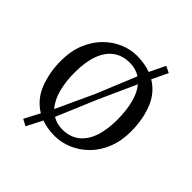

<svg xmlns="http://www.w3.org/2000/svg" viewBox="-197 -761 965 965"><g transform="rotate(45 285.5 -278.0)"><path d="M142.5 79.5 107.5 61.5 150.5 -21Q89 -58 62 -127.5Q35 -197 35 -279.5Q35 -347.5 56.8 -401Q78.5 -454.5 115.2 -491.8Q152 -529 197.5 -548.5Q243 -568 290.5 -567.5Q318.5 -567 342.5 -562.8Q366.5 -558.5 387 -551L427.5 -635L462.5 -618.5L422 -534Q483 -497 509.5 -428.2Q536 -359.5 536 -277.5Q536 -209.5 514.5 -155.8Q493 -102 456 -65Q419 -28 373.5 -8.5Q328 11 280.5 11Q253 11 229.5 7Q206 3 185.5 -4.5ZM183 -83.5 275 -282.5 362.5 -495.5Q347 -506 328 -511.5Q309 -517 286.5 -517Q236 -517 200 -491Q164 -465 144.8 -413.5Q125.5 -362 125.5 -285.5Q125.5 -224 139.2 -170.8Q153 -117.5 183 -83.5ZM285.5 -39.5Q335.5 -39.5 371.5 -65.8Q407.5 -92 426.5 -143.5Q445.5 -195 445.5 -271Q445.5 -330.5 433 -382.8Q420.5 -435 392.5 -469L304 -273L213.5 -58.5Q228.5 -49.5 246.5 -44.5Q264.5 -39.5 285.5 -39.5Z"/></g></svg>

Font: Merriweather 24pt Light
Style: Regular
Weight: 300
Designer: Eben Sorkin
Foundry: Eben Sorkin
Version: Version 2.100